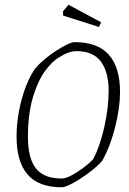

<svg xmlns="http://www.w3.org/2000/svg" viewBox="-20 -782 544 811"><path d="M50 -204Q50 -284 72 -363.5Q94 -443 128 -492Q161 -531 217 -567.5Q273 -604 296 -604Q487 -604 487 -393Q487 -327 466.5 -245.5Q446 -164 412 -103Q392 -80 357 -53.5Q322 -27 289 -9Q256 9 241 9Q142 9 96 -45.5Q50 -100 50 -204ZM373 -109Q403 -165 421 -247.5Q439 -330 439 -397Q439 -477 406.5 -521.5Q374 -566 303 -566Q270 -566 228 -539Q200 -522 170.5 -482.5Q141 -443 119.5 -372.5Q98 -302 98 -203Q98 -114 131.5 -71Q165 -28 240 -28Q265 -28 308 -56.5Q351 -85 373 -109ZM247 -716 246 -734 269 -762 407 -688 398 -668Z"/></svg>

Font: Grenze ExtraLight
Style: Italic
Weight: 275
Italic angle: -10°
Designer: Renata Polastri
Foundry: Omnibus-Type
Version: Version 1.002; ttfautohint (v1.8)